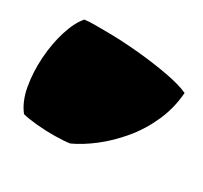

<svg xmlns="http://www.w3.org/2000/svg" viewBox="-86 -983 619 586"><g transform="rotate(30 223.5 -690.5)"><path d="M214 -517Q195 -514 162.5 -513.5Q130 -513 98 -516Q66 -519 47 -524Q23 -554 14.5 -601.5Q6 -649 9.5 -701Q13 -753 27 -797.5Q41 -842 62 -866Q78 -868 95 -868Q112 -868 130 -868Q187 -868 247.5 -862.5Q308 -857 359.5 -847.5Q411 -838 439 -825Q435 -770 413 -720.5Q391 -671 357.5 -631Q324 -591 286.5 -562Q249 -533 214 -517Z"/></g></svg>

Font: Oi
Style: Regular
Weight: 400
Designer: Kostas Bartsokas, Mohamad Dakak
Foundry: Foundry5
Version: Version 4.000